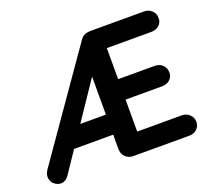

<svg xmlns="http://www.w3.org/2000/svg" viewBox="-120 -856 1123 1016"><g transform="rotate(-20 442.0 -347.5)"><path d="M197 -256H425L407 -218V-507L428 -501L103 -19Q85 5 60 5Q41 5 23.5 -9Q6 -23 4 -48Q3 -68 17 -89L425 -674Q436 -689 450.5 -694.5Q465 -700 481 -700H783Q809 -700 826.5 -683.5Q844 -667 844 -641Q844 -616 826.5 -600.5Q809 -585 783 -585H522L532 -594V-391L523 -410H738Q764 -410 781.5 -393.5Q799 -377 799 -351Q799 -326 781.5 -310.5Q764 -295 738 -295H522L532 -310V-89L522 -115H783Q809 -115 826.5 -97.5Q844 -80 844 -57Q844 -32 826.5 -16Q809 0 783 0H468Q442 0 424.5 -17.5Q407 -35 407 -61V-156L432 -143H138Z"/></g></svg>

Font: Quicksand Light
Style: Bold
Weight: 700
Version: Version 3.004